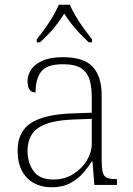

<svg xmlns="http://www.w3.org/2000/svg" viewBox="-20 -786 567 816"><path d="M199 10Q158 10 125.5 -7Q93 -24 74 -58.5Q55 -93 55 -147Q55 -226 111.5 -263Q168 -300 287 -304L370 -307V-371Q370 -413 361.5 -444.5Q353 -476 327 -494.5Q301 -513 248 -513Q177 -513 154 -480.5Q131 -448 131 -393Q114 -393 105.5 -405Q97 -417 97 -443Q97 -466 111.5 -489Q126 -512 159.5 -527.5Q193 -543 248 -543Q337 -543 374.5 -501.5Q412 -460 412 -383V-111Q412 -75 416 -56.5Q420 -38 432.5 -31.5Q445 -25 471 -25H477V0H381L373 -100H370Q356 -77 334 -51.5Q312 -26 279 -8Q246 10 199 10ZM207 -23Q254 -23 291 -46Q328 -69 349 -104Q370 -139 370 -174V-281L289 -278Q216 -275 174 -258.5Q132 -242 114.5 -213.5Q97 -185 97 -145Q97 -95 122.5 -59Q148 -23 207 -23ZM136 -619Q152 -638 170.5 -664Q189 -690 205 -717Q221 -744 230 -766H277Q286 -744 302 -717Q318 -690 337 -664Q356 -638 371 -619V-606H357Q334 -628 316 -647Q298 -666 283 -685.5Q268 -705 253 -728Q238 -705 223.5 -685.5Q209 -666 191.5 -647Q174 -628 150 -606H136Z"/></svg>

Font: Noto Serif Hentaigana ExtraLight
Style: Regular
Weight: 200
Designer: Kazuhiro Yamada
Foundry: nipponia
Version: Version 1.000